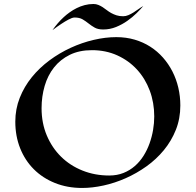

<svg xmlns="http://www.w3.org/2000/svg" viewBox="-20 -910 974 956"><path d="M877.9 -384.8Q877.9 -319.3 855.7 -263.7Q833.5 -208 795.9 -162.4Q758.3 -116.7 709 -81.5Q659.7 -46.4 605.5 -22.5Q551.3 1.5 495.4 13.7Q439.5 25.9 389.2 25.9Q314.9 25.9 253.7 1.2Q192.4 -23.4 148.4 -67.4Q104.5 -111.3 80.3 -171.9Q56.2 -232.4 56.2 -304.2Q56.2 -367.2 78.4 -423.1Q100.6 -479 138.4 -525.6Q176.3 -572.3 226.3 -609.4Q276.4 -646.5 332.3 -672.1Q388.2 -697.8 446.5 -711.4Q504.9 -725.1 559.1 -725.1Q607.9 -725.1 650.4 -712.6Q692.9 -700.2 728.3 -677.5Q763.7 -654.8 791.5 -623.3Q819.3 -591.8 838.6 -554Q857.9 -516.1 867.9 -473.1Q877.9 -430.2 877.9 -384.8ZM438 -660.2Q374.5 -660.2 327.4 -637Q280.3 -613.8 249 -574.2Q217.8 -534.7 202.4 -482.2Q187 -429.7 187 -371.1Q187 -297.4 212.9 -235.8Q238.8 -174.3 283.9 -129.9Q329.1 -85.4 390.6 -60.8Q452.1 -36.1 523.9 -36.1Q563 -36.1 594.7 -48.8Q626.5 -61.5 651.4 -83.3Q676.3 -105 694.6 -134Q712.9 -163.1 724.6 -195.8Q736.3 -228.5 742.2 -262.9Q748 -297.4 748 -330.1Q748 -398.9 725.6 -459Q703.1 -519 662.1 -563.7Q621.1 -608.4 564 -634.3Q506.8 -660.2 438 -660.2ZM693.4 -879.9Q680.2 -864.3 659.9 -844.2Q639.6 -824.2 614 -806.2Q588.4 -788.1 557.9 -775.6Q527.3 -763.2 494.1 -763.2Q467.8 -763.2 451.4 -772.5Q435.1 -781.7 421.1 -793Q407.2 -804.2 391.6 -813.5Q376 -822.8 351.1 -822.8Q345.2 -822.8 337.6 -820.1Q330.1 -817.4 321.3 -812.7Q312.5 -808.1 303.2 -802.5Q293.9 -796.9 285.2 -791Q264.2 -777.3 241.2 -759.8Q266.1 -795.9 297.4 -824.7Q310.5 -836.9 326.9 -848.6Q343.3 -860.4 361.8 -869.6Q380.4 -878.9 401.4 -884.5Q422.4 -890.1 445.3 -890.1Q458.5 -890.1 469.7 -885.5Q481 -880.9 491.2 -874.3Q501.5 -867.7 511.7 -859.6Q522 -851.6 533.9 -845Q545.9 -838.4 560.3 -833.7Q574.7 -829.1 593.3 -829.1Q606.4 -829.1 619.4 -834.7Q632.3 -840.3 644.8 -848.1Q657.2 -856 669.4 -864.7Q681.6 -873.5 693.4 -879.9Z"/></svg>

Font: Eagle Lake
Style: Regular
Weight: 400
Designer: Astigmatic (AOETI)
Foundry: Astigmatic (AOETI)
Version: Version 1.000